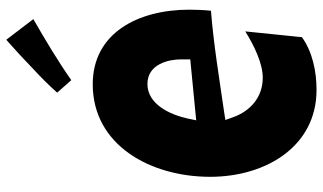

<svg xmlns="http://www.w3.org/2000/svg" viewBox="-230 -795 1037 617"><g transform="rotate(-90 288.5 -486.5)"><path d="M216.3 -402.8C228.5 -457.5 261.2 -531.2 327.1 -531.2C392.1 -531.2 406.2 -460.9 406.2 -423.8V-393.6L210.4 -374.5ZM28.8 -329.6C28.8 -150.4 126.5 12.2 308.1 12.2C367.7 12.2 430.7 -1 477.5 -34.7L496.1 -216.8C452.6 -189.5 394 -160.6 347.2 -160.6C285.6 -160.6 240.2 -199.7 220.2 -256.3L211.4 -280.8L236.8 -284.7C345.2 -300.3 453.1 -318.4 562.5 -327.1C564.9 -350.6 565.9 -374 565.9 -397C565.9 -560.1 491.7 -707 326.2 -707C130.4 -707 28.8 -521.5 28.8 -329.6ZM339.4 -775.9C402.8 -820.3 468.8 -859.4 535.6 -897.9L469.2 -984.9C436.5 -956.1 404.8 -926.8 373 -896C347.2 -872.1 322.3 -847.2 299.3 -821.3Z"/></g></svg>

Font: Luckiest Guy
Style: Regular
Weight: 400
Designer: Astigmatic (AOETI)
Foundry: Astigmatic (AOETI)
Version: Version 1.001